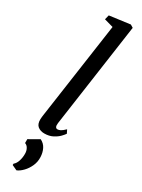

<svg xmlns="http://www.w3.org/2000/svg" viewBox="-284 -843 856 1154"><g transform="rotate(30 144.0 -266.5)"><path d="M157 -85.5Q152.5 -51 173 -51Q182 -51 193.5 -57Q205 -63 223 -80.5L235 -56.5Q229 -47 213.8 -31.2Q198.5 -15.5 174 -2.8Q149.5 10 116 10Q89.5 10 71.2 -4.2Q53 -18.5 53.5 -52Q53.5 -58.5 54.8 -70Q56 -81.5 57.5 -90L152 -749.5L89.5 -767L97.5 -798.5L240 -817.5L259.5 -805.5ZM47 269 47.5 259.5Q63 247 70.5 222.8Q78 198.5 77.5 173Q77.5 153.5 68.8 137.8Q60 122 45.5 117.5V90.5L115.5 50.5Q142 63.5 154.5 88.8Q167 114 168 144.5Q169.5 177 156.5 206Q143.5 235 123.2 256Q103 277 82.5 285.5Z"/></g></svg>

Font: Merriweather Text Regular
Style: Italic
Weight: 400
Italic angle: -7.8°
Designer: Eben Sorkin
Foundry: Eben Sorkin
Version: Version 2.100; ttfautohint (v1.7.19-72a1) -l 8 -r 50 -G 200 